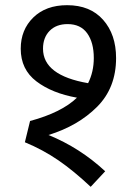

<svg xmlns="http://www.w3.org/2000/svg" viewBox="-20 -707 538 741"><path d="M167 -186Q288 -137 386 -46L330 14Q264 -48 205 -88.5Q146 -129 76 -158L96 -240Q218 -273 277 -330Q181 -347 120.5 -393Q60 -439 60 -519Q60 -592 108.5 -639.5Q157 -687 239 -687Q328 -687 378 -630.5Q428 -574 428 -483Q428 -368 354.5 -294.5Q281 -221 167 -186ZM320 -386Q342 -430 342 -483Q342 -543 316.5 -578.5Q291 -614 241 -614Q197 -614 171.5 -588Q146 -562 146 -519Q146 -416 320 -386Z"/></svg>

Font: Fira GO
Style: Regular
Weight: 400
Designer: Carrois Corporate
Foundry: Carrois Corporate GbR
Version: Version 0.300